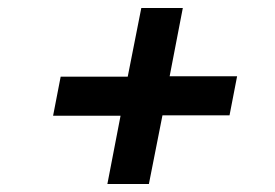

<svg xmlns="http://www.w3.org/2000/svg" viewBox="-20 -591 690 481"><path d="M249 -130 282 -301H113L132 -399H300L334 -571H438L405 -400H574L555 -302H387L353 -130Z"/></svg>

Font: REM Medium
Style: Italic
Weight: 500
Italic angle: -11°
Designer: Octavio Pardo
Foundry: Ashler Design
Version: Version 1.005;gftools[0.9.28]